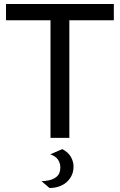

<svg xmlns="http://www.w3.org/2000/svg" viewBox="-20 -688 598 958"><path d="M232 0V-587H10V-668H548V-587H326V0ZM227 250 187 216Q203 216 225 211.5Q247 207 264 192.5Q281 178 281 147Q281 127 270 109.5Q259 92 231 82L291 56Q321 72 334 95.5Q347 119 347 143Q347 174 331.5 198.5Q316 223 289 236.5Q262 250 227 250Z"/></svg>

Font: Atkinson Hyperlegible Next
Style: Regular
Weight: 400
Designer: Elliott Scott, Megan Eiswerth, Linus Boman, Theodore Petrosky, Letters from Sweden
Foundry: Applied Design Works, Letters from Sweden
Version: Version 2.001